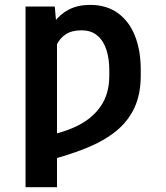

<svg xmlns="http://www.w3.org/2000/svg" viewBox="-20 -573 689 796"><path d="M216.3 -444.3V203.1H85.9V-545.9H207ZM196.8 -313.5 139.6 -288.1Q147 -346.7 162.1 -395Q177.2 -443.4 202.9 -478.8Q228.5 -514.2 265.6 -533.4Q302.7 -552.7 353.5 -552.7Q421.4 -552.7 468.3 -519Q515.1 -485.4 539.3 -424.8Q563.5 -364.3 563.5 -284.2V-259.3Q563.5 -182.1 537.1 -125.7Q510.7 -69.3 460.4 -28.8Q410.2 11.7 337.6 41Q265.1 70.3 173.3 93.8L165 -9.3Q243.2 -22.5 303.5 -52.7Q363.8 -83 398.4 -133.8Q433.1 -184.6 433.1 -259.3V-284.2Q433.1 -328.1 421.6 -365.2Q410.2 -402.3 384.5 -424.8Q358.9 -447.3 317.4 -447.3Q277.3 -447.3 252 -430.4Q226.6 -413.6 213.4 -383.5Q200.2 -353.5 196.8 -313.5Z"/></svg>

Font: Inter 20pt SemiBold
Style: Regular
Weight: 600
Version: Version 4.001;git-66647c0bb